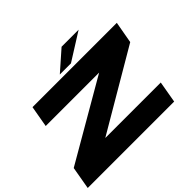

<svg xmlns="http://www.w3.org/2000/svg" viewBox="-184 -1089 1347 1347"><g transform="rotate(-45 489.5 -415.0)"><path d="M-7.5 0 22 -168.5 621.5 -516H91.5L119.5 -675H956L927 -513L327.5 -161H878L850 0ZM417 -701.5 563.5 -830.5H732.5L527.5 -701.5Z"/></g></svg>

Font: Anybody UltraExpanded ExtraBold
Style: Italic
Weight: 800
Width: 9
Italic angle: -10°
Designer: Tyler Finck
Foundry: Etcetera Type Company
Version: Version 1.010; ttfautohint (v1.8.3) -l 8 -r 50 -G 200 -x 14 